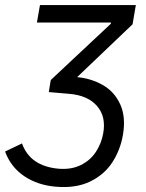

<svg xmlns="http://www.w3.org/2000/svg" viewBox="-61 -540 576 759"><path d="M140 -224 377 -446 378 -451H85L97 -520H476L463 -444L205 -198L135 -196ZM-41 59 26 27Q58 117 171 127Q221 131 258.5 112.5Q296 94 318 60.5Q340 27 347 -13Q359 -79 322.5 -121Q286 -163 213 -169L132 -176L139 -220L244 -235Q300 -230 346 -203.5Q392 -177 414.5 -127Q437 -77 425 -7Q415 52 383.5 101Q352 150 295.5 177.5Q239 205 159 198Q88 192 35 156.5Q-18 121 -41 59Z"/></svg>

Font: Fixel Italic Variable Display Thin
Style: Italic
Weight: 100
Italic angle: -10°
Designer: AlfaBravo + MacPaw
Foundry: Kyrylo Tkachov, Marchela Mozhyna, Serhii Makarenko, Maria Weinstein, Zakhar Kryvoshyya
Version: Version 1.210;Glyphs 3.2 (3217)